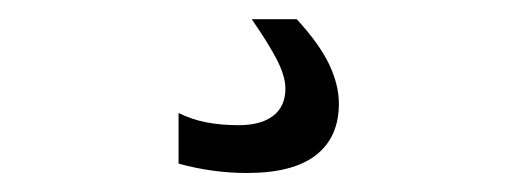

<svg xmlns="http://www.w3.org/2000/svg" viewBox="-20 -20 540 200"><path d="M289.1 0Q312.5 25.4 322.8 46.9Q333 68.4 333 87.9Q333 123 309.1 141.6Q285.2 160.2 237.3 160.2Q218.8 160.2 201.2 157.7Q183.6 155.3 166 150.4V97.7Q179.7 104.5 194.8 107.4Q210 110.4 228.5 110.4Q252 110.4 264.6 100.6Q277.3 90.8 277.3 72.3Q277.3 59.6 268.6 42.5Q259.8 25.4 242.2 0Z"/></svg>

Font: BabelStone Xiangqi Colour
Style: Regular
Weight: 400
Designer: Andrew West
Foundry: BabelStone
Version: Version 11.001 November 01, 2021